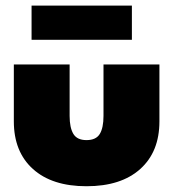

<svg xmlns="http://www.w3.org/2000/svg" viewBox="-20 -634 613 666"><path d="M89.5 -496V-614.5H437.5V-496ZM221.5 -232Q221.5 -191 234.5 -169.5Q247.5 -148 280 -148Q313 -148 326 -169.2Q339 -190.5 339 -232V-410.5H533V-213Q533 -107.5 466.5 -47.8Q400 12 280 12Q160.5 12 94.2 -47.8Q28 -107.5 28 -213V-410.5H221.5Z"/></svg>

Font: League Spartan Black
Style: Regular
Weight: 900
Foundry: The League of Moveable Type
Version: Version 2.002